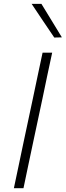

<svg xmlns="http://www.w3.org/2000/svg" viewBox="-20 -990 346 1010"><path d="M53 0Q65.5 -60.5 77.5 -116Q89.5 -171.5 103 -237.5L153 -472Q167.5 -540 179.2 -596.5Q191 -653 204 -713H254.5Q241.5 -653 229.5 -596.5Q217.5 -540 203.5 -472L153.5 -237.5Q139.5 -171.5 127.8 -116Q116 -60.5 103.5 0ZM265.5 -792.5Q236 -836 206.2 -880.2Q176.5 -924.5 146.5 -969.5H198Q224.5 -926.5 251.5 -882Q278.5 -837.5 305.5 -793.5Z"/></svg>

Font: Commissioner ExtraLight
Style: Italic
Weight: 200
Italic angle: -12°
Designer: Kostas Bartsokas
Foundry: Kostas Bartsokas
Version: Version 1.000; ttfautohint (v1.8.3)